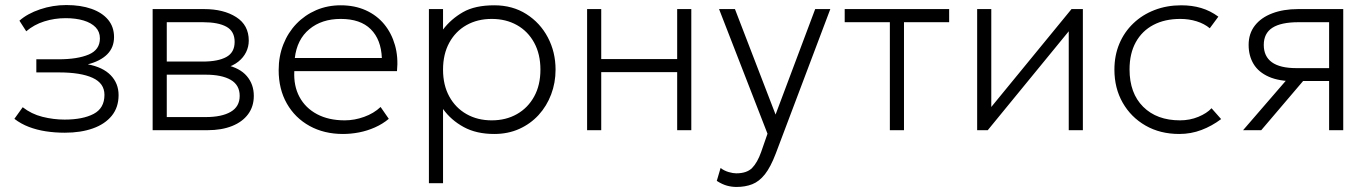

<svg xmlns="http://www.w3.org/2000/svg" viewBox="-20 -516 5429 761"><path d="M237 10Q197.5 10 161.8 4.5Q126 -1 94.5 -13Q63 -25 37 -45L70 -91Q104.5 -64 148.2 -53Q192 -42 236 -42Q308 -42 351 -64.5Q394 -87 394 -140Q394 -186 347 -207.5Q300 -229 213 -229H124V-281H212Q287 -281 331.5 -299.8Q376 -318.5 376 -364Q376 -390 359 -407.8Q342 -425.5 311.2 -434.8Q280.5 -444 240 -444Q196 -444 155.5 -431.2Q115 -418.5 84 -392L57 -434Q88.5 -462 138.8 -479Q189 -496 243 -496Q300 -496 342.5 -481Q385 -466 408.5 -437.8Q432 -409.5 432 -369Q432 -328 405.2 -301Q378.5 -274 328 -261Q387.5 -250 418.8 -217.8Q450 -185.5 450 -139Q450 -90.5 423 -57.2Q396 -24 348 -7Q300 10 237 10Z M585 0V-480H789Q866.5 -480 916.2 -448.2Q966 -416.5 966 -355Q966 -331 955.5 -309.5Q945 -288 924.8 -271.8Q904.5 -255.5 875 -247L874 -259Q930.5 -247 958.2 -214.5Q986 -182 986 -136Q986 -94 963.5 -63.5Q941 -33 899.8 -16.5Q858.5 0 803 0ZM641 -52H795Q859 -52 894.5 -72.8Q930 -93.5 930 -136Q930 -179 894.5 -199.5Q859 -220 795 -220H628V-272H784Q844 -272 877 -290Q910 -308 910 -350Q910 -392 877.5 -410Q845 -428 784 -428H641Z M1339.5 15Q1264.5 15 1207 -16.8Q1149.5 -48.5 1117 -105.5Q1084.5 -162.5 1084.5 -238Q1084.5 -293 1103 -340Q1121.5 -387 1155 -421.8Q1188.5 -456.5 1233.2 -475.8Q1278 -495 1330.5 -495Q1386 -495 1429.8 -475.2Q1473.5 -455.5 1502.8 -420Q1532 -384.5 1545.5 -337Q1559 -289.5 1553.5 -234H1146.5Q1143.5 -175.5 1167 -131.8Q1190.5 -88 1236.5 -63.5Q1282.5 -39 1346.5 -39Q1385 -39 1423.2 -52.8Q1461.5 -66.5 1488.5 -92L1521 -45Q1496.5 -24.5 1466 -11Q1435.5 2.5 1403.2 8.8Q1371 15 1339.5 15ZM1148.5 -286H1493.5Q1490.5 -359.5 1449.5 -400.2Q1408.5 -441 1330.5 -441Q1255 -441 1206 -400.2Q1157 -359.5 1148.5 -286Z M1680 210V-480H1736V-399Q1767.5 -440.5 1815 -467.8Q1862.5 -495 1939 -495Q2011.5 -495 2066.2 -460.2Q2121 -425.5 2151.5 -367.5Q2182 -309.5 2182 -240Q2182 -188 2164.5 -141.8Q2147 -95.5 2114.8 -60.2Q2082.5 -25 2038 -5Q1993.5 15 1939 15Q1868 15 1817.8 -12.5Q1767.5 -40 1736 -84V210ZM1929 -39Q1985.5 -39 2029 -63.8Q2072.5 -88.5 2097.2 -133.5Q2122 -178.5 2122 -240Q2122 -301.5 2097.2 -346.8Q2072.5 -392 2029 -416.5Q1985.5 -441 1929 -441Q1872.5 -441 1829 -416.5Q1785.5 -392 1760.8 -346.8Q1736 -301.5 1736 -240Q1736 -178.5 1760.8 -133.5Q1785.5 -88.5 1829 -63.8Q1872.5 -39 1929 -39Z M2307 0V-480H2363V-282H2664V-480H2720V0H2664V-230H2363V0Z M2899 225Q2880.5 225 2861.8 220Q2843 215 2821 201L2836 150Q2851 161 2868.2 166Q2885.5 171 2898 171Q2940 171 2961 149.8Q2982 128.5 2997 86L3022 14L2830 -480H2893L3054 -62L3211 -480H3271L3055 92Q3034.5 146 3011.8 174.8Q2989 203.5 2961.5 214.2Q2934 225 2899 225Z M3507 0V-428H3328V-480H3742V-428H3563V0Z M3853 0V-480H3909V-92L4227 -480H4272V0H4216V-392L3895 0Z M4654 15Q4578.5 15 4520.5 -18.2Q4462.5 -51.5 4429.8 -109Q4397 -166.5 4397 -240Q4397 -296 4416.5 -342.5Q4436 -389 4471.8 -423.2Q4507.5 -457.5 4556 -476.2Q4604.5 -495 4662 -495Q4705 -495 4741 -484.2Q4777 -473.5 4809 -450L4775 -404Q4753.5 -422 4723 -431.5Q4692.5 -441 4658 -441Q4596.5 -441 4551.5 -417.2Q4506.5 -393.5 4481.8 -348.8Q4457 -304 4457 -241Q4457 -146.5 4511 -92.8Q4565 -39 4657 -39Q4696 -39 4729.8 -53Q4763.5 -67 4782 -87L4820 -44Q4783.5 -16.5 4742 -0.8Q4700.5 15 4654 15Z M4907 0 5111 -236 5115 -194Q5050 -193.5 5009 -211.8Q4968 -230 4948.5 -262.5Q4929 -295 4929 -338Q4929 -383 4953.8 -414.8Q4978.5 -446.5 5022.8 -463.2Q5067 -480 5125 -480H5304V0H5248V-428H5127Q5057.5 -428 5023.2 -406Q4989 -384 4989 -338Q4989 -292.5 5021.2 -269.2Q5053.5 -246 5118 -246H5261V-195H5145L4979 0Z"/></svg>

Font: Geologica Cursive Thin
Style: Regular
Weight: 250
Designer: Sindre Bremnes, Frode Helland
Foundry: Monokrom Skriftforlag AS
Version: Version 1.010;gftools[0.9.28]